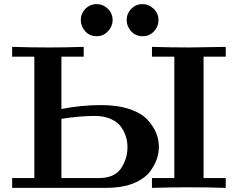

<svg xmlns="http://www.w3.org/2000/svg" viewBox="-20 -914 1165 934"><path d="M39.1 0V-47.9H147V-638.2H39.1V-686Q128.9 -683.1 219.2 -683.1H223.1Q293 -683.1 387.2 -686V-638.2H278.8V-383.8Q375 -402.8 472.2 -402.8Q552.2 -402.8 610.1 -383.3Q668 -363.8 697.5 -331.3Q727.1 -298.8 740 -266.4Q752.9 -233.9 752.9 -200.2Q752.9 -170.4 742.9 -140.6Q732.9 -110.8 710.4 -80.3Q688 -49.8 643.6 -28.3Q599.1 -6.8 538.1 -2Q520 0 481.9 0ZM278.8 -47.9H460.9Q536.1 -47.9 568.1 -94Q600.1 -140.1 600.1 -199.2Q600.1 -225.1 592.5 -249.5Q585 -273.9 568.4 -297.4Q551.8 -320.8 518.8 -335.4Q485.8 -350.1 439.9 -350.1Q369.1 -350.1 278.8 -335.9ZM373 -815.9Q373 -848.1 395.5 -871.1Q418 -894 450.2 -894Q481 -894 504.4 -871.6Q527.8 -849.1 527.8 -815.9Q527.8 -786.1 505.4 -762Q482.9 -737.8 450.2 -737.8Q416 -737.8 394.5 -762Q373 -786.1 373 -815.9ZM596.2 -815.9Q596.2 -848.1 618.7 -871.1Q641.1 -894 672.9 -894Q703.6 -894 727.3 -871.6Q751 -849.1 751 -815.9Q751 -785.2 729 -761.5Q707 -737.8 673.8 -737.8Q639.6 -737.8 617.9 -762Q596.2 -786.1 596.2 -815.9ZM719.2 0V-47.9H828.1V-638.2H719.2V-686Q810.1 -683.1 901.9 -683.1Q918.9 -683.1 1078.1 -686V-638.2H970.2V-47.9H1078.1V0Q990.2 -2.9 901.9 -2.9Q810.1 -2.9 719.2 0Z"/></svg>

Font: CMU Serif
Style: Bold
Weight: 700
Version: Version 0.7.0